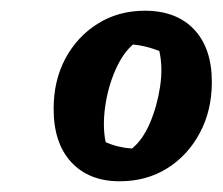

<svg xmlns="http://www.w3.org/2000/svg" viewBox="-20 -738 415 358"><path d="M203 -400Q146 -400 113 -435.5Q80 -471 80 -535Q80 -588 102 -629Q124 -670 162.5 -694Q201 -718 250 -718Q309 -718 342 -683Q375 -648 375 -585Q375 -532 352.5 -490Q330 -448 291.5 -424Q253 -400 203 -400ZM226 -461Q246 -477 259.5 -508.5Q273 -540 278.5 -576.5Q284 -613 277 -643Q251 -653 228 -655Q209 -639 195 -607Q181 -575 176 -538.5Q171 -502 177 -473Q199 -463 226 -461Z"/></svg>

Font: Piazzolla SC
Style: Bold Italic
Weight: 700
Italic angle: -11.3°
Designer: Juan Pablo del Peral
Foundry: Huerta Tipografica
Version: Version 1.330